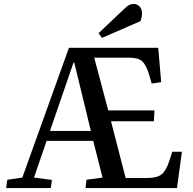

<svg xmlns="http://www.w3.org/2000/svg" viewBox="-20 -952 979 972"><path d="M11 0 17 -42 93 -53 329 -710H781L796 -536L748 -529L734 -577Q720 -622 701 -641Q682 -660 633 -660H457L528 -393H762L759 -338H542L616 -51H727Q774 -51 797 -68.5Q820 -86 836 -134L852 -184H901L876 0H413L418 -42L499 -53L452 -239H216L152 -53L243 -41L237 0ZM233 -289H440L356 -635H352ZM611 -909Q623 -921 633.5 -926.5Q644 -932 656 -932Q675 -932 687 -918.5Q699 -905 699 -884Q699 -866 691 -845L496 -760L479 -784Z"/></svg>

Font: Literata 36pt Medium
Style: Italic
Weight: 500
Italic angle: -2°
Designer: Latin by Veronika Burian and Jose Scaglione. Greek by Irene Vlachou. Cyrillic by Vera Evstafieva
Foundry: TypeTogether
Version: Version 3.002